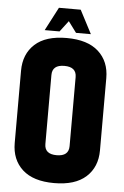

<svg xmlns="http://www.w3.org/2000/svg" viewBox="-58 -888 605 940"><g transform="rotate(5 244.5 -418.5)"><path d="M35 -169V-524Q35 -606 88 -654.5Q141 -703 244 -703Q347 -703 400.5 -654.5Q454 -606 454 -524V-169Q454 -87 400.5 -38.5Q347 10 244 10Q141 10 88 -38.5Q35 -87 35 -169ZM304 -177V-516Q304 -566 244.5 -566Q185 -566 185 -516V-177Q185 -127 244.5 -127Q304 -127 304 -177ZM247 -786 206 -732H133L193 -847H300L360 -732H287Z"/></g></svg>

Font: Khand
Style: Bold
Weight: 700
Designer: Devanagari: Sanchit Sawaria, Jyotish Sonowal; Latin: Satya Rajpurohit
Foundry: Indian Type Foundry
Version: Version 1.101;PS 1.0;hotconv 1.0.78;makeotf.lib2.5.61930; tt